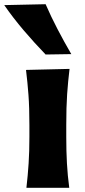

<svg xmlns="http://www.w3.org/2000/svg" viewBox="-69 -893 405 913"><path d="M56.6 0Q63.5 -59.6 67.1 -116.2Q70.8 -172.9 70.8 -242.2V-298.3Q70.8 -382.3 66.4 -441.4Q62 -500.5 54.7 -560.5L261.7 -565.4Q254.4 -504.9 250.2 -444.6Q246.1 -384.3 246.1 -298.3V-242.2Q246.1 -172.9 249.3 -116.2Q252.4 -59.6 260.3 0ZM147.9 -633.8Q93.3 -690.4 43.2 -749.3Q-6.8 -808.1 -48.8 -868.7L147.9 -873Q173.8 -813.5 204.6 -754.4Q235.4 -695.3 270 -635.7Z"/></svg>

Font: Pinar-DS1-FD Bold
Style: Regular
Weight: 700
Designer: Amin Abedi
Version: Version 2.000